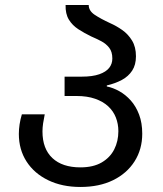

<svg xmlns="http://www.w3.org/2000/svg" viewBox="-20 -734 647 764"><path d="M300 10Q227 10 171.5 -17Q116 -44 85.5 -91.5Q55 -139 55 -201Q55 -220 58 -239.5Q61 -259 67 -279H158Q154 -260 151.5 -243Q149 -226 149 -211Q149 -142 188.5 -105Q228 -68 300 -68Q351 -68 384.5 -87.5Q418 -107 434.5 -139.5Q451 -172 451 -212Q451 -241 441 -266.5Q431 -292 410.5 -311Q390 -330 358.5 -341Q327 -352 285 -352H237V-429H305Q348 -429 375 -438.5Q402 -448 414.5 -464Q427 -480 427 -501Q427 -528 414.5 -544Q402 -560 383 -570Q364 -580 343 -589Q316 -602 292 -617.5Q268 -633 254 -656Q240 -679 241 -714H333Q333 -691 357 -675Q381 -659 418 -642Q443 -631 466.5 -614.5Q490 -598 505.5 -572.5Q521 -547 521 -510Q521 -476 506 -453Q491 -430 465 -416Q439 -402 405 -394V-390Q430 -385 455 -371Q480 -357 500.5 -334Q521 -311 533.5 -278Q546 -245 546 -202Q546 -140 515.5 -92Q485 -44 430 -17Q375 10 300 10Z"/></svg>

Font: Noto Sans Ambassadori
Style: Regular
Weight: 400
Designer: Monotype Design Team
Foundry: Monotype Imaging Inc.
Version: Version 2.013